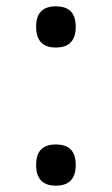

<svg xmlns="http://www.w3.org/2000/svg" viewBox="-20 -552 353 606"><path d="M156 34Q125 34 109.5 17.5Q94 1 94 -31Q94 -64 109.5 -80Q125 -96 156 -96Q188 -96 203.5 -80Q219 -64 219 -31Q219 1 203.5 17.5Q188 34 156 34ZM156 -402Q125 -402 109.5 -418.5Q94 -435 94 -467Q94 -500 109.5 -516Q125 -532 156 -532Q188 -532 203.5 -516Q219 -500 219 -467Q219 -435 203.5 -418.5Q188 -402 156 -402Z"/></svg>

Font: Playwrite NG Modern
Style: Regular
Weight: 400
Designer: Veronika Burian, José Scaglione
Foundry: TypeTogether
Version: Version 1.002